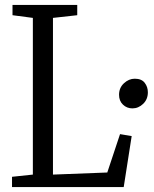

<svg xmlns="http://www.w3.org/2000/svg" viewBox="-20 -763 626 783"><path d="M29 0V-42L114 -51V-690L31 -701V-743H295V-701L196 -690V-51L417.5 -59.5L469.5 -216L517 -208L484.5 0ZM520 -321Q497.5 -321 481.5 -336.2Q465.5 -351.5 465.5 -376.5Q465.5 -405 485.5 -423.5Q505.5 -442 529.5 -442Q557.5 -442 570.2 -425.2Q583 -408.5 583 -386.5Q583 -358 563.8 -339.5Q544.5 -321 520 -321Z"/></svg>

Font: Merriweather 24pt SemiCondensed Light
Style: Regular
Weight: 300
Width: 4
Designer: Eben Sorkin
Foundry: Eben Sorkin
Version: Version 2.100